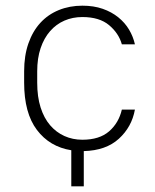

<svg xmlns="http://www.w3.org/2000/svg" viewBox="-20 -526 545 676"><path d="M231 3Q155 -9 110 -68.5Q65 -128 65 -235V-275Q65 -330 80 -373Q95 -416 122 -445.5Q149 -475 187 -490.5Q225 -506 270 -506Q310 -506 341.5 -495Q373 -484 396.5 -465Q420 -446 434.5 -421.5Q449 -397 455 -370H409Q398 -409 364 -437.5Q330 -466 270 -466Q236 -466 207 -453.5Q178 -441 156.5 -416.5Q135 -392 123 -356.5Q111 -321 111 -275V-235Q111 -185 123 -147.5Q135 -110 156.5 -85Q178 -60 207 -47Q236 -34 270 -34Q330 -34 364 -63.5Q398 -93 409 -140H455Q444 -79 398.5 -37.5Q353 4 275 6V130H231Z"/></svg>

Font: PT Root UI Light
Style: Regular
Weight: 300
Designer: Vitaly Kuzmin
Foundry: ParaType Ltd.
Version: Version 2.000G